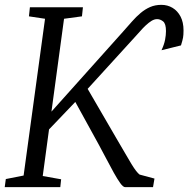

<svg xmlns="http://www.w3.org/2000/svg" viewBox="-22 -773 778 793"><path d="M-2.5 0 2 -33.5 75.5 -48 164 -695.5 97.5 -705.5 101.5 -743H320.5L316.5 -705.5L242.5 -695.5L190.5 -312L485 -641Q505 -663.5 522.8 -683.8Q540.5 -704 559 -719.5Q577.5 -735 598.2 -744Q619 -753 644.5 -753Q670 -753 690.8 -740.5Q711.5 -728 723.8 -704.5Q736 -681 736 -647.5Q736 -628.5 734 -617.5Q732 -606.5 725.5 -585.5L645 -565.5Q656 -589 659.8 -608.8Q663.5 -628.5 663.5 -644.5Q663.5 -675 651.8 -684.5Q640 -694 627 -694Q615.5 -694 603.8 -686.8Q592 -679.5 580 -668.2Q568 -657 557 -644.2Q546 -631.5 536 -621L340 -406L456.5 -205.5Q479 -167.5 494.5 -140.5Q510 -113.5 521 -95.5Q532 -77.5 540.2 -67Q548.5 -56.5 554.5 -52L616 -35.5L610 0H495Q486.5 0 474.5 -16.8Q462.5 -33.5 447.8 -60Q433 -86.5 417.2 -117Q401.5 -147.5 385.5 -176.5L289 -352L180.5 -238.5L154.5 -46L230.5 -32.5L227 0Z"/></svg>

Font: Merriweather 28pt Light
Style: Italic
Weight: 300
Italic angle: -7.8°
Version: Version 2.101